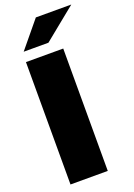

<svg xmlns="http://www.w3.org/2000/svg" viewBox="-178 -1028 761 1094"><g transform="rotate(-20 202.5 -481.0)"><path d="M50 0V-742H276V0ZM58 -802 190 -962H405L208 -802Z"/></g></svg>

Font: Montserrat-Alt1 Black
Style: Regular
Weight: 900
Designer: Differentunic
Foundry: Differentunic
Version: Version 7.222